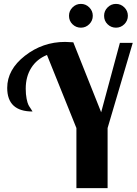

<svg xmlns="http://www.w3.org/2000/svg" viewBox="-20 -965 701 985"><path d="M17 -514Q17 -608 108 -679Q199 -750 314 -750Q330 -750 356 -748L499 -389L595 -745H661L532 -308V0H372V-308L221 -683Q169 -662 140.5 -617Q112 -572 112 -510Q112 -481 116.5 -458.5Q121 -436 126 -426.5Q131 -417 138.5 -406.5Q146 -396 147 -393Q17 -393 17 -514ZM334 -884Q334 -909 352 -927Q370 -945 395 -945Q420 -945 438 -927Q456 -909 456 -884Q456 -859 438 -841Q420 -823 395 -823Q370 -823 352 -840.5Q334 -858 334 -884ZM514 -884Q514 -909 532 -927Q550 -945 575 -945Q600 -945 618 -927Q636 -909 636 -884Q636 -859 618 -841Q600 -823 575 -823Q550 -823 532 -840.5Q514 -858 514 -884Z"/></svg>

Font: Lobster Two
Style: Bold
Weight: 700
Designer: Pablo Impallari
Foundry: Pablo Impallari. www.impallari.com
Version: Version 1.006